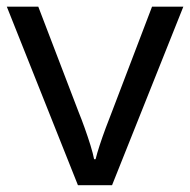

<svg xmlns="http://www.w3.org/2000/svg" viewBox="-20 -543 558 563"><path d="M308.6 0H208.5L0 -523.4H92.3L210.4 -214.8Q219.2 -193.4 228.5 -167.2Q237.8 -141.1 245.4 -116.7Q252.9 -92.3 255.9 -76.2H260.3Q264.2 -92.3 272.2 -116.9Q280.3 -141.6 290 -167.7Q299.8 -193.8 308.1 -214.8L425.8 -523.4H517.6Z"/></svg>

Font: Lunasima
Style: Regular
Weight: 400
Designer: The DocRepair Project, Monotype Design Team
Foundry: Google
Version: Version 2.009